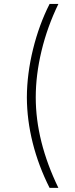

<svg xmlns="http://www.w3.org/2000/svg" viewBox="-20 -792 371 949"><path d="M112.8 -310.5Q113.3 -426.8 143.1 -548.1Q172.9 -669.4 225.1 -772.5H268.6Q213.9 -659.7 185.3 -540.8Q156.7 -421.9 156.7 -310.5Q156.7 -94.2 268.6 136.7H225.1Q170.4 28.3 141.8 -85.2Q113.3 -198.7 112.8 -310.5Z"/></svg>

Font: Inter Extra Light
Style: Regular
Weight: 200
Designer: Rasmus Andersson
Foundry: rsms
Version: Version 4.000;git-3c8e0fc